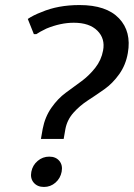

<svg xmlns="http://www.w3.org/2000/svg" viewBox="-20 -730 529 760"><path d="M232 -180H142L149 -220Q158 -267 183.5 -303.5Q209 -340 240.5 -363Q272 -386 302.5 -408.5Q333 -431 357 -461.5Q381 -492 388 -530Q397 -577 365.5 -608.5Q334 -640 272 -640Q220 -640 164 -617Q137 -604 124 -595H114L90 -655Q112 -670 144 -682Q209 -710 295 -710Q401 -710 451 -657.5Q501 -605 486 -520Q478 -473 452 -436.5Q426 -400 393.5 -377Q361 -354 328.5 -333Q296 -312 271 -284Q246 -256 239 -220ZM113.5 -7Q99 -24 104 -50Q109 -76 129 -93Q149 -110 175 -110Q201 -110 215 -93Q229 -76 224 -50Q219 -24 199.5 -7Q180 10 154 10Q128 10 113.5 -7Z"/></svg>

Font: Scada
Style: Italic
Weight: 400
Italic angle: -10°
Designer: Jovanny Lemonad
Foundry: Jovanny Lemonad
Version: Version 4.100;PS 004.100;hotconv 1.0.88;makeotf.lib2.5.64775